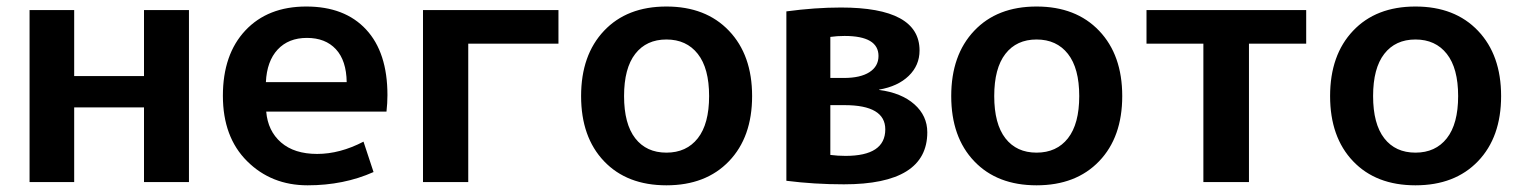

<svg xmlns="http://www.w3.org/2000/svg" viewBox="-20 -550 4589 580"><path d="M69.3 0V-519.5H204.1V-320.3H415V-519.5H550.8V0H415V-225.6H204.1V0Z M1150.4 -262.7Q1150.4 -238.3 1147.5 -212.9H784.2Q789.1 -154.3 829.1 -119.6Q869.1 -85 938 -85Q1006.8 -85 1078.1 -122.1L1108.4 -30.3Q1018.6 9.8 909.2 9.8Q799.8 9.8 726.6 -63Q653.3 -135.7 653.3 -260.7Q653.3 -385.7 721.2 -458Q789.1 -530.3 905.3 -530.3Q1021.5 -530.3 1085.9 -460.9Q1150.4 -391.6 1150.4 -262.7ZM783.2 -301.8H1027.3Q1026.4 -367.2 994.6 -401.4Q962.9 -435.5 907.2 -435.5Q851.6 -435.5 818.8 -400.4Q786.1 -365.2 783.2 -301.8Z M1257.8 0V-519.5H1667V-418H1394.5V0Z M1804.7 -63Q1735.4 -135.7 1735.4 -259.8Q1735.4 -383.8 1804.7 -457Q1874 -530.3 1993.2 -530.3Q2112.3 -530.3 2182.1 -457Q2252 -383.8 2252 -259.8Q2252 -135.7 2182.1 -63Q2112.3 9.8 1993.2 9.8Q1874 9.8 1804.7 -63ZM1898.9 -387.2Q1865.2 -343.8 1865.2 -259.8Q1865.2 -175.8 1898.9 -132.3Q1932.6 -88.9 1993.2 -88.9Q2053.7 -88.9 2087.9 -132.3Q2122.1 -175.8 2122.1 -259.8Q2122.1 -343.8 2087.9 -387.2Q2053.7 -430.7 1993.2 -430.7Q1932.6 -430.7 1898.9 -387.2Z M2355.5 -3.9V-515.6Q2442.4 -527.3 2520.5 -527.3Q2757.8 -527.3 2757.8 -397.5Q2757.8 -352.5 2725.1 -320.8Q2692.4 -289.1 2635.7 -279.3V-278.3Q2703.1 -269.5 2742.2 -234.9Q2781.2 -200.2 2781.2 -150.4Q2781.2 6.8 2529.3 6.8Q2439.5 6.8 2355.5 -3.9ZM2488.3 -82Q2510.7 -79.1 2534.2 -79.1Q2654.3 -79.1 2654.3 -159.2Q2654.3 -232.4 2531.2 -232.4H2488.3ZM2488.3 -314.5H2529.3Q2579.1 -314.5 2606.4 -332Q2633.8 -349.6 2633.8 -380.9Q2633.8 -441.4 2531.2 -441.4Q2508.8 -441.4 2488.3 -438.5Z M2922.9 -63Q2853.5 -135.7 2853.5 -259.8Q2853.5 -383.8 2922.9 -457Q2992.2 -530.3 3111.3 -530.3Q3230.5 -530.3 3300.3 -457Q3370.1 -383.8 3370.1 -259.8Q3370.1 -135.7 3300.3 -63Q3230.5 9.8 3111.3 9.8Q2992.2 9.8 2922.9 -63ZM3017.1 -387.2Q2983.4 -343.8 2983.4 -259.8Q2983.4 -175.8 3017.1 -132.3Q3050.8 -88.9 3111.3 -88.9Q3171.9 -88.9 3206.1 -132.3Q3240.2 -175.8 3240.2 -259.8Q3240.2 -343.8 3206.1 -387.2Q3171.9 -430.7 3111.3 -430.7Q3050.8 -430.7 3017.1 -387.2Z M3443.4 -418V-519.5H3925.8V-418H3752.9V0H3615.2V-418Z M4067.4 -63Q3998 -135.7 3998 -259.8Q3998 -383.8 4067.4 -457Q4136.7 -530.3 4255.9 -530.3Q4375 -530.3 4444.8 -457Q4514.6 -383.8 4514.6 -259.8Q4514.6 -135.7 4444.8 -63Q4375 9.8 4255.9 9.8Q4136.7 9.8 4067.4 -63ZM4161.6 -387.2Q4127.9 -343.8 4127.9 -259.8Q4127.9 -175.8 4161.6 -132.3Q4195.3 -88.9 4255.9 -88.9Q4316.4 -88.9 4350.6 -132.3Q4384.8 -175.8 4384.8 -259.8Q4384.8 -343.8 4350.6 -387.2Q4316.4 -430.7 4255.9 -430.7Q4195.3 -430.7 4161.6 -387.2Z"/></svg>

Font: GenEi M Gothic v2 Bold
Style: Regular
Weight: 700
Version: Version 2.0